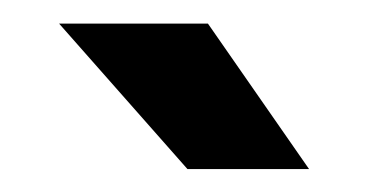

<svg xmlns="http://www.w3.org/2000/svg" viewBox="-20 -743 316 165"><path d="M141.1 -597.7 30.8 -722.7H158.7L245.6 -597.7Z"/></svg>

Font: Giphurs Medium
Style: Regular
Weight: 500
Version: Version 0.920; ttfautohint (v1.8.4.7-5d5b)